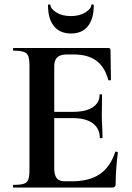

<svg xmlns="http://www.w3.org/2000/svg" viewBox="-20 -840 592 860"><path d="M483 0H41Q38 0 38 -6Q38 -12 41 -12Q72 -12 87 -17Q102 -22 107 -37Q112 -52 112 -81V-544Q112 -573 107 -587.5Q102 -602 87 -607.5Q72 -613 41 -613Q38 -613 38 -619Q38 -625 41 -625H465Q475 -625 475 -616L477 -483Q477 -481 472 -480Q467 -479 465 -482Q449 -541 411 -568.5Q373 -596 311 -596H281Q261 -596 248 -590.5Q235 -585 229 -573Q223 -561 223 -543V-85Q223 -66 228 -53Q233 -40 243 -34Q253 -28 269 -28H302Q380 -28 427 -60Q474 -92 496 -159Q497 -162 502.5 -160.5Q508 -159 508 -157Q504 -128 501 -88.5Q498 -49 498 -15Q498 0 483 0ZM427 -223Q427 -264 396 -287.5Q365 -311 305 -311H170V-339H306Q365 -339 395.5 -359.5Q426 -380 426 -415Q426 -418 431.5 -418Q437 -418 437 -415Q437 -382 436.5 -363.5Q436 -345 436 -325Q436 -300 437.5 -276Q439 -252 439 -223Q439 -221 433 -221Q427 -221 427 -223ZM298 -690Q248 -690 221.5 -723Q195 -756 195 -817Q195 -820 200.5 -820Q206 -820 206 -818Q206 -801 232 -784.5Q258 -768 298 -768Q336 -768 362.5 -784.5Q389 -801 389 -818Q389 -820 394.5 -820Q400 -820 400 -817Q400 -756 374 -723Q348 -690 298 -690Z"/></svg>

Font: Cormorant Garamond Light
Style: Regular
Weight: 300
Designer: Christian Thalmann (Catharsis Fonts)
Foundry: Catharsis Fonts
Version: Version 4.001